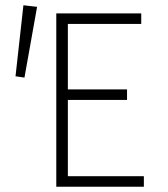

<svg xmlns="http://www.w3.org/2000/svg" viewBox="-20 -710 640 730"><path d="M194 0V-659H517V-619H238V-370H463V-330H238V-40H527V0ZM73 -415 39 -420 69 -690 121 -684Z"/></svg>

Font: Source Code Pro Light
Style: Regular
Weight: 300
Monospace: yes
Designer: Paul D. Hunt, Teo Tuominen
Foundry: Adobe Systems Incorporated
Version: Version 2.030;PS 1.000;hotconv 16.6.51;makeotf.lib2.5.65220